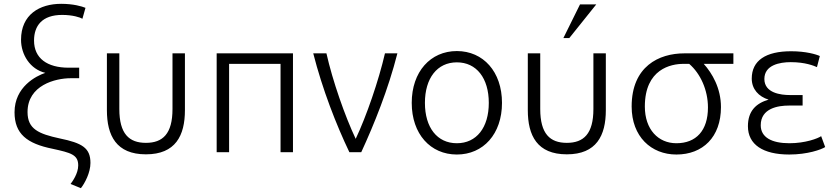

<svg xmlns="http://www.w3.org/2000/svg" viewBox="-20 -796 4373 1004"><path d="M255 -18C351 3 389 13 389 69C389 112 358 154 349 166L403 188C423 163 453 107 453 56C453 -23 409 -48 293 -72C182 -96 124 -121 124 -210C124 -350 269 -387 350 -387H394V-442H339C227 -442 158 -491 158 -584C158 -661 200 -718 305 -718C361 -718 399 -705 411 -698L427 -755C408 -763 363 -776 300 -776C187 -776 90 -720 90 -588C90 -511 137 -434 217 -415C169 -399 56 -342 56 -209C56 -96 121 -45 255 -18Z M743 11C898 11 947 -87 947 -220V-517H882V-226C882 -96 831 -49 743 -49C655 -49 604 -96 604 -226V-517H539V-220C539 -87 588 11 743 11Z M1178 0V-462H1447V0H1512V-517H1113V0Z M1618 -517C1666 -329 1738 -144 1807 0H1869C1936 -145 2010 -328 2058 -517H1993C1960 -374 1896 -188 1840 -70C1784 -188 1719 -374 1687 -517Z M2369 12C2507 12 2605 -95 2605 -258C2605 -421 2507 -529 2369 -529C2231 -529 2133 -421 2133 -258C2133 -95 2231 12 2369 12ZM2369 -470C2472 -470 2536 -387 2536 -258C2536 -129 2472 -47 2369 -47C2266 -47 2202 -129 2202 -258C2202 -387 2266 -470 2369 -470Z M2740 -517V-220C2740 -87 2789 11 2944 11C3099 11 3148 -87 3148 -220V-517H3083V-226C3083 -96 3032 -49 2944 -49C2856 -49 2805 -96 2805 -226V-517ZM2957 -597 3098 -773H3013L2926 -597Z M3517 12C3655 12 3750 -79 3750 -236C3750 -335 3704 -413 3660 -462H3815V-517H3558C3426 -517 3283 -449 3283 -239C3283 -82 3385 12 3517 12ZM3553 -462H3584C3643 -411 3682 -325 3682 -234C3682 -113 3620 -47 3517 -47C3422 -47 3352 -119 3352 -239C3352 -436 3490 -462 3553 -462Z M3891 -136C3891 -40 3970 12 4107 12C4203 12 4275 -14 4295 -27L4274 -84C4257 -72 4191 -47 4108 -47C4015 -47 3958 -78 3958 -141C3958 -230 4049 -244 4105 -244H4177V-299H4110C4064 -299 3977 -309 3977 -383C3977 -456 4057 -471 4115 -471C4191 -471 4236 -452 4252 -445L4267 -503C4248 -512 4194 -528 4117 -528C3985 -528 3911 -480 3911 -385C3911 -330 3947 -291 3999 -275C3934 -256 3891 -216 3891 -136Z"/></svg>

Font: Repo Light
Style: Regular
Weight: 300
Designer: Stefan Peev
Foundry: Context Ltd
Version: Version 001.502